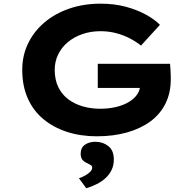

<svg xmlns="http://www.w3.org/2000/svg" viewBox="-20 -734 1050 1048"><path d="M508.7 10Q420.3 10 345.7 -14.2Q271.2 -38.4 216.1 -84.4Q161 -130.4 131.2 -198Q101.4 -265.6 101.4 -352.9Q101.4 -430.7 133.2 -496.6Q165 -562.5 222.3 -611.3Q279.7 -660 358.1 -687Q436.6 -714 529.5 -714Q603.5 -714 665.4 -697.5Q727.4 -681 775.2 -654.9Q823.1 -628.8 853 -598.5L749.7 -485.3Q721.4 -507.6 687.8 -525Q654.2 -542.4 614 -553Q573.9 -563.7 527.8 -563.7Q475.1 -563.7 429.5 -547.8Q383.9 -532 350.1 -503.7Q316.2 -475.5 297.5 -436.9Q278.7 -398.3 278.7 -352.9Q278.7 -297.8 298.7 -257.5Q318.7 -217.3 353.3 -191.6Q387.9 -165.9 432.6 -153.1Q477.2 -140.4 526.6 -140.4Q573.6 -140.4 614.1 -150.1Q654.5 -159.9 683.9 -177.7Q713.3 -195.4 729.6 -219.9Q745.8 -244.4 745 -273.4L744.6 -293.6L768 -254H513.7V-385.9H908.2Q909.6 -371.9 910.6 -354Q911.6 -336.2 911.9 -321.6Q912.2 -307 912.2 -302Q912.2 -226.6 883.1 -168.4Q854.1 -110.1 800.4 -70.9Q746.6 -31.6 672.5 -10.8Q598.3 10 508.7 10ZM450.9 293.5 410.8 238.9Q424.8 234.7 441.4 226Q458 217.2 470.6 205.3Q483.2 193.4 483.2 181.2Q483.2 172 476.5 167.6Q469.9 163.3 458.6 158Q440.3 150.4 430.3 138.6Q420.4 126.8 420.4 104.9Q420.4 72.1 443.5 56Q466.6 39.8 500.9 39.8Q541.4 39.8 571.3 63.4Q601.3 87 601.3 136.9Q601.3 167.8 589.4 193.3Q577.4 218.7 556.2 238Q535 257.3 507.7 271Q480.5 284.7 450.9 293.5Z"/></svg>

Font: Lexend Peta
Style: Regular
Weight: 400
Designer: Bonnie Shaver-Troup, Thomas Jockin
Foundry: Lexend
Version: Version 1.007